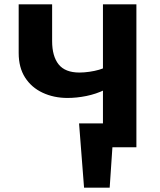

<svg xmlns="http://www.w3.org/2000/svg" viewBox="-20 -678 737 884"><path d="M367 186 344 -110H505L485 186ZM422 0 344 -110H497V0ZM454 0V-658H608V0ZM291 -227Q228 -227 176.5 -251Q125 -275 95.5 -321Q66 -367 66 -434V-658H220V-489Q220 -419 250 -381.5Q280 -344 346 -344Q367 -344 391.5 -347.5Q416 -351 436.5 -357Q457 -363 468 -370L531 -313Q503 -284 462.5 -264.5Q422 -245 377.5 -236Q333 -227 291 -227Z"/></svg>

Font: Ysabeau Infant ExtraBold
Style: Regular
Weight: 800
Designer: Christian Thalmann (Catharsis Fonts)
Version: Version 2.001;gftools[0.9.30]; featfreeze: ss01,ss02,lnum